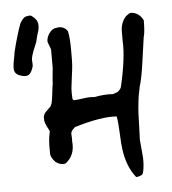

<svg xmlns="http://www.w3.org/2000/svg" viewBox="-54 -722 769 858"><g transform="rotate(-5 331.0 -293.0)"><path d="M20 -434Q17 -450 23 -479.5Q29 -509 29 -515Q49 -596 67 -643Q77 -660 86 -666.5Q95 -673 114 -673L120 -670Q144 -653 146 -632Q148 -611 139 -589Q131 -560 130 -553Q127 -546 121.5 -532.5Q116 -519 113.5 -513Q111 -507 107 -493Q103 -479 104 -472Q105 -465 105 -448Q97 -418 83.5 -409.5Q70 -401 43 -411Q24 -418 20 -434ZM522 87Q481 36 471 -45Q468 -67 466 -115.5Q464 -164 459 -190Q392 -196 269 -159L256 -146Q251 -139 250.5 -133.5Q250 -128 251 -117.5Q252 -107 251 -98Q258 -33 212 0Q188 4 168 -12Q145 -37 148 -58Q146 -112 155 -147V-152Q132 -193 135 -205Q133 -214 136 -222.5Q139 -231 143 -235.5Q147 -240 156 -248.5Q165 -257 168 -260L174 -273Q178 -288 181 -316.5Q184 -345 187 -361Q187 -372 190 -401Q193 -430 193 -431V-513Q193 -515 186.5 -531.5Q180 -548 180 -551Q180 -570 193.5 -588.5Q207 -607 225 -608Q257 -615 275 -589Q282 -560 282 -503Q282 -446 281 -437Q280 -422 275 -386Q270 -350 268.5 -333Q267 -316 269 -285Q269 -284 271.5 -281.5Q274 -279 275 -279Q288 -279 318 -283.5Q348 -288 366 -285Q415 -294 452 -291Q470 -297 471 -298Q487 -308 490 -323Q519 -449 515 -522Q515 -545 515 -568.5Q515 -592 526 -614Q537 -636 560 -646Q598 -645 617 -608Q617 -553 610 -532Q608 -522 596.5 -436Q585 -350 572 -310Q572 -309 571.5 -307Q571 -305 571 -303Q565 -279 561.5 -247Q558 -215 557 -193Q556 -171 555 -131Q554 -91 553 -76Q554 -66 556.5 -39Q559 -12 560 2Q561 16 559.5 37Q558 58 553 74Q551 78 547 80.5Q543 83 537 84.5Q531 86 528 87Z"/></g></svg>

Font: Excalifont
Style: Regular
Weight: 400
Designer: Your Own Font Foundry (Virgil); Ján Filípek / DizajnDesign (Excalifont, modifications)
Foundry: Your Own Font Foundry (Virgil); Ján Filípek / DizajnDesign (Excalifont, modifications)
Version: Version 1.000;Glyphs 3.2 (3227)